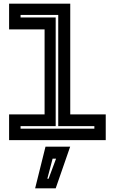

<svg xmlns="http://www.w3.org/2000/svg" viewBox="-20 -770 631 1055"><path d="M30 0V-141.5H225V-608.5H30V-750H366V-141.5H561V0ZM93 -63H498.5V-77H300V-688H93V-674H286V-77H93ZM173 265 230 36H365.5L286 265ZM240 212H247L288 102H269Z"/></svg>

Font: Tourney Expanded Regular
Style: Bold
Weight: 700
Width: 7
Designer: Tyler Finck
Foundry: Etcetera Type Co
Version: Version 1.010; ttfautohint (v1.8.3)